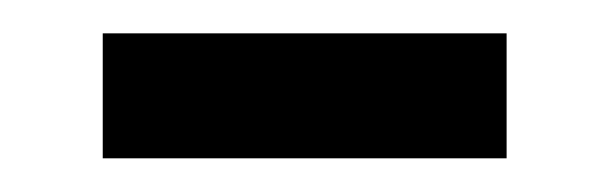

<svg xmlns="http://www.w3.org/2000/svg" viewBox="-20 -325 362 114"><path d="M41 -231V-305.2H280.8V-231Z"/></svg>

Font: f06187749
Style: Regular
Weight: 400
Foundry: Ascender Corporation
Version: Version 1.10